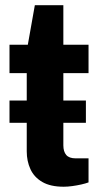

<svg xmlns="http://www.w3.org/2000/svg" viewBox="-20 -696 382 728"><path d="M16 -230.4V-314.7H305.7V-230.4ZM221.4 12Q171.3 12 140.4 -6Q109.4 -24 95.4 -54.6Q81.4 -85.2 81.4 -122V-418.8H16V-526.4H85.5L112.1 -676.3H220.2V-526.4H315.7V-418.8H220.2V-145Q220.2 -121.2 231.2 -108.4Q242.2 -95.6 266.8 -95.6H315.7V-4.4Q304.4 -0.2 288 3.5Q271.5 7.2 253.9 9.6Q236.3 12 221.4 12Z"/></svg>

Font: Archivo SemiBold
Style: Regular
Weight: 600
Designer: Hector Gatti
Foundry: Omnibus-Type
Version: Version 2.001